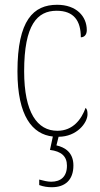

<svg xmlns="http://www.w3.org/2000/svg" viewBox="-20 -562 417 803"><path d="M197 221C252 221 287 191 287 130C287 75 251 54 216 46L225 10C301 10 346 -48 346 -84C346 -98 344 -105 338 -111C321 -64 286 -15 220 -15C136 -15 81 -91 81 -264C81 -459 136 -517 217 -517C289 -517 318 -475 318 -406C331 -406 343 -415 343 -436C343 -494 299 -542 219 -542C120 -542 53 -478 53 -263C53 -76 116 0 201 9L189 65C236 71 260 91 260 131C260 177 234 198 194 198C179 198 163 194 144 189V212C163 219 180 221 197 221Z"/></svg>

Font: Noto Serif Myanmar Condensed Thin
Style: Regular
Weight: 100
Width: 3
Designer: Ben Mitchell and the Monotype Design Team
Foundry: Monotype Imaging Inc.
Version: Version 2.106